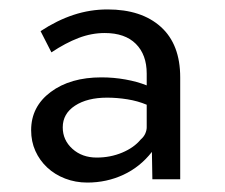

<svg xmlns="http://www.w3.org/2000/svg" viewBox="-20 -731 478 407"><path d="M165 -344Q140 -344 118 -352.5Q96 -361 80 -376Q64 -391 55 -411Q46 -431 46 -455Q46 -505 87.5 -536Q129 -567 195 -567Q221 -567 246 -562.5Q271 -558 291 -550V-575Q291 -615 268 -638Q245 -661 202 -661Q174 -661 146.5 -650.5Q119 -640 89 -620L66 -665Q101 -688 136 -699.5Q171 -711 208 -711Q280 -711 321 -674Q362 -637 362 -567V-351H303L302 -409Q277 -377 241.5 -360.5Q206 -344 165 -344ZM185 -397Q214 -397 239 -407.5Q264 -418 278 -435Q285 -441 288 -448Q291 -455 291 -461V-509Q272 -517 250 -520.5Q228 -524 207 -524Q165 -524 139 -507Q113 -490 113 -461Q113 -434 133.5 -415.5Q154 -397 185 -397Z"/></svg>

Font: Rising Sun
Style: Regular
Weight: 400
Designer: Matt McInerney, Pablo Impallari, Rodrigo Fuenzalida (Raleway font), Stephen Hutchings (Greek), Cristiano Sobral (main ch
Foundry: The Rising Sun Project Authors
Version: Version 4.327; ttfautohint (v1.8.4.7-5d5b-dirty)